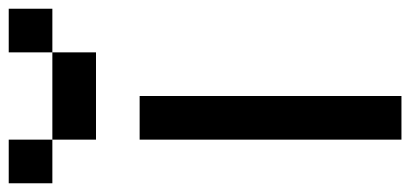

<svg xmlns="http://www.w3.org/2000/svg" viewBox="-270 -670 940 440"><g transform="rotate(-90 200.0 -450.0)"><path d="M0 -800V-900H100V-800ZM100 0V-600H200V0ZM100 -700V-800H300V-700ZM300 -800V-900H400V-800Z"/></g></svg>

Font: Galmuri9 Regular
Style: Regular
Weight: 400
Designer: Lee Minseo (quiple)
Version: Version 2.399;hotconv 1.1.1;makeotfexe 2.6.0 DEVELOPMENT